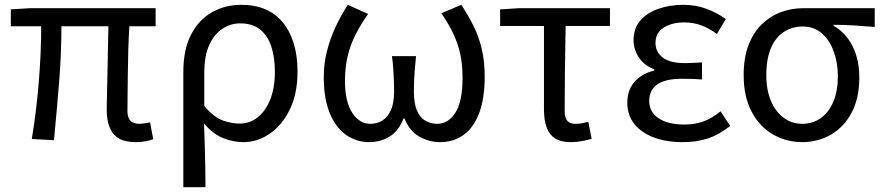

<svg xmlns="http://www.w3.org/2000/svg" viewBox="-20 -577 3664 797"><path d="M542 13Q499 13 473 -2.5Q447 -18 435 -48.5Q423 -79 423 -122Q423 -143 424 -182.5Q425 -222 426 -271.5Q427 -321 428 -372Q429 -423 430 -468H235Q235 -353 225 -231Q215 -109 204 5L112 0Q131 -115 141 -236.5Q151 -358 151 -468H25V-538L103 -543H626V-468H517Q514 -421 512.5 -368.5Q511 -316 510.5 -265.5Q510 -215 509.5 -175.5Q509 -136 509 -116Q509 -88 521.5 -75.5Q534 -63 560 -63Q572 -63 603 -69L616 1Q602 6 583.5 9.5Q565 13 542 13Z M741 200V-278Q741 -372 773.5 -434Q806 -496 860.5 -526.5Q915 -557 981 -557Q1095 -557 1155 -482.5Q1215 -408 1215 -280Q1215 -187 1182.5 -121.5Q1150 -56 1099 -21.5Q1048 13 991 13Q947 13 905.5 -4Q864 -21 827 -64Q829 -15 830 26.5Q831 68 832 109.5Q833 151 833 200ZM976 -64Q1016 -64 1049 -89.5Q1082 -115 1101.5 -163.5Q1121 -212 1121 -279Q1121 -339 1106 -384.5Q1091 -430 1059 -455Q1027 -480 977 -480Q937 -480 903 -457.5Q869 -435 848.5 -390Q828 -345 828 -275V-137Q867 -91 903.5 -77.5Q940 -64 976 -64Z M1513 13Q1459 13 1416.5 -17Q1374 -47 1349 -107Q1324 -167 1324 -256Q1324 -314 1337.5 -366Q1351 -418 1373.5 -466.5Q1396 -515 1424 -557L1508 -519Q1477 -475 1455.5 -432.5Q1434 -390 1423 -343Q1412 -296 1412 -240Q1412 -155 1442 -109Q1472 -63 1517 -63Q1544 -63 1566 -76Q1588 -89 1602 -118.5Q1616 -148 1616 -198Q1616 -221 1615 -243.5Q1614 -266 1612.5 -290.5Q1611 -315 1607 -344H1707Q1704 -315 1702 -290.5Q1700 -266 1699 -243.5Q1698 -221 1698 -198Q1698 -146 1711.5 -116.5Q1725 -87 1747 -75Q1769 -63 1795 -63Q1841 -63 1870.5 -109.5Q1900 -156 1900 -254Q1900 -310 1890.5 -353Q1881 -396 1862 -436.5Q1843 -477 1812 -522L1895 -557Q1924 -513 1946 -468.5Q1968 -424 1980 -373Q1992 -322 1992 -259Q1992 -168 1969 -107.5Q1946 -47 1904.5 -17Q1863 13 1807 13Q1761 13 1720.5 -10Q1680 -33 1659 -85H1655Q1635 -33 1597 -10Q1559 13 1513 13Z M2349 13Q2308 13 2284 -2.5Q2260 -18 2249 -48.5Q2238 -79 2238 -122V-469H2056V-538L2133 -543H2512V-469H2328Q2326 -377 2325 -287.5Q2324 -198 2324 -116Q2324 -88 2335 -75.5Q2346 -63 2369 -63Q2383 -63 2396 -65.5Q2409 -68 2422 -71L2436 -1Q2420 4 2397 8.5Q2374 13 2349 13Z M2813 13Q2746 13 2694 -6.5Q2642 -26 2613 -62.5Q2584 -99 2584 -150Q2584 -189 2599 -216Q2614 -243 2639.5 -260Q2665 -277 2696 -284V-289Q2654 -305 2632 -338.5Q2610 -372 2610 -410Q2610 -460 2638.5 -492.5Q2667 -525 2714.5 -541Q2762 -557 2817 -557Q2867 -557 2911 -541Q2955 -525 2993 -498L2956 -436Q2925 -459 2891.5 -471.5Q2858 -484 2820 -484Q2770 -484 2735.5 -462.5Q2701 -441 2701 -399Q2701 -362 2730.5 -338.5Q2760 -315 2825 -315Q2841 -315 2857.5 -316Q2874 -317 2894 -318V-247Q2870 -249 2849.5 -249.5Q2829 -250 2809 -250Q2742 -250 2708.5 -226.5Q2675 -203 2675 -158Q2675 -112 2714 -86Q2753 -60 2822 -60Q2862 -60 2897.5 -72Q2933 -84 2971 -115L3011 -54Q2962 -16 2916 -1.5Q2870 13 2813 13Z M3310 13Q3244 13 3188.5 -19Q3133 -51 3100 -113.5Q3067 -176 3067 -265Q3067 -337 3087 -389.5Q3107 -442 3142 -476Q3177 -510 3221.5 -526.5Q3266 -543 3314 -543H3611V-465Q3565 -469 3525 -471.5Q3485 -474 3440 -474V-470Q3490 -442 3518.5 -386.5Q3547 -331 3547 -254Q3547 -170 3515.5 -110Q3484 -50 3430 -18.5Q3376 13 3310 13ZM3310 -63Q3354 -63 3387.5 -87Q3421 -111 3439.5 -155.5Q3458 -200 3458 -261Q3458 -316 3441 -363Q3424 -410 3391.5 -438.5Q3359 -467 3312 -467Q3269 -467 3234.5 -445Q3200 -423 3180.5 -378Q3161 -333 3161 -265Q3161 -203 3180.5 -157.5Q3200 -112 3234 -87.5Q3268 -63 3310 -63Z"/></svg>

Font: Noto Sans KR
Style: Regular
Weight: 400
Designer: Ryoko NISHIZUKA  (kana, bopomofo & ideographs); Paul D. Hunt (Latin, Greek & Cyrillic); Sandoll Communications , Soo-you
Foundry: Adobe
Version: Version 2.004-H2;hotconv 1.0.118;makeotfexe 2.5.65603